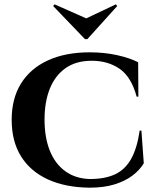

<svg xmlns="http://www.w3.org/2000/svg" viewBox="-20 -855 723 888"><path d="M634 -251 645 -100Q626 -68 592 -42.5Q558 -17 509 -2Q460 13 395 13Q283 12 202 -25Q121 -62 77.5 -131.5Q34 -201 34 -301Q34 -399 77 -468.5Q120 -538 201 -575.5Q282 -613 395 -613Q463 -613 521.5 -600Q580 -587 619 -567L620 -408H612Q587 -500 533 -537Q479 -574 404 -574Q332 -574 283.5 -540Q235 -506 210.5 -445Q186 -384 186 -302Q186 -219 210.5 -158Q235 -97 282 -63Q329 -29 395 -27Q466 -27 512.5 -49Q559 -71 586.5 -120Q614 -169 626 -251ZM522 -827 516 -835 379 -770 232 -835 226 -827 373 -674H384Z"/></svg>

Font: Cinzel
Style: Bold
Weight: 700
Designer: Natanael Gama
Version: Version 2.000